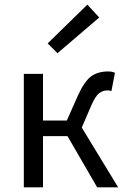

<svg xmlns="http://www.w3.org/2000/svg" viewBox="-20 -802 535 822"><path d="M82 0V-485.8H164.1V-286.1H266.1L314 -394Q341.8 -454.6 370.6 -475.3Q399.4 -496.1 442.9 -496.1Q460.4 -496.1 472.2 -490.2L457 -412.1Q448.2 -415 440.9 -415Q419.9 -415 404.1 -402.6Q388.2 -390.1 371.1 -351.1L330.1 -255.9L485.8 0H396L269 -219.2H164.1V0ZM226.1 -574.2 184.1 -616.2 354 -782.2 404.8 -727.1Z"/></svg>

Font: Source Sans Pro
Style: Regular
Weight: 400
Designer: Paul D. Hunt
Foundry: Adobe Systems Incorporated
Version: Version 3.006;hotconv 1.0.111;makeotfexe 2.5.65597